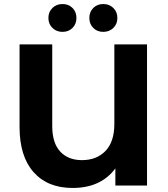

<svg xmlns="http://www.w3.org/2000/svg" viewBox="-20 -920 832 952"><path d="M709 -700V0H552V-85Q480 12 340 12Q216 12 146.5 -66.5Q77 -145 77 -290V-700H239V-295Q239 -211 278.5 -168.5Q318 -126 386 -126Q459 -126 503 -171.5Q547 -217 547 -306V-700ZM220 -831Q220 -861 240 -880.5Q260 -900 290 -900Q320 -900 339.5 -880.5Q359 -861 359 -831Q359 -801 339.5 -781.5Q320 -762 290 -762Q260 -762 240 -781.5Q220 -801 220 -831ZM423 -831Q423 -861 442.5 -880.5Q462 -900 492 -900Q522 -900 542 -880.5Q562 -861 562 -831Q562 -801 542 -781.5Q522 -762 492 -762Q462 -762 442.5 -781.5Q423 -801 423 -831Z"/></svg>

Font: Montserrat Alternates
Style: Bold
Weight: 700
Designer: Julieta Ulanovsky
Foundry: Julieta Ulanovsky
Version: Version 7.200